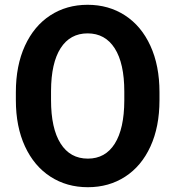

<svg xmlns="http://www.w3.org/2000/svg" viewBox="-20 -780 740 810"><path d="M652.8 -357.4Q652.8 -245.1 614.7 -162.1Q576.7 -79.1 508.1 -34.7Q439.5 9.8 350.6 9.8Q261.7 9.8 192.9 -34.7Q124 -79.1 85.4 -162.4Q46.9 -245.6 46.9 -357.4V-391.1Q46.9 -503.4 85.2 -586.9Q123.5 -670.4 192.1 -715.1Q260.7 -759.8 349.6 -759.8Q438.5 -759.8 507.3 -715.1Q576.2 -670.4 614.5 -586.9Q652.8 -503.4 652.8 -391.1ZM504.4 -393.6Q504.4 -512.7 464.1 -575.9Q423.8 -639.2 349.6 -639.2Q275.9 -639.2 235.8 -576.9Q195.8 -514.6 195.3 -396.5V-357.9Q195.3 -238.3 235.6 -174.6Q275.9 -110.8 350.6 -110.8Q424.3 -110.8 464.1 -173.8Q503.9 -236.8 504.4 -355.5Z"/></svg>

Font: Mardoto
Style: Bold
Weight: 700
Designer: Christian Robertson, Vahan Hovhannisyan
Foundry: Google
Version: Version 1.000